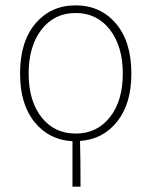

<svg xmlns="http://www.w3.org/2000/svg" viewBox="-20 -510 560 710"><path d="M85.9 -237.8Q85.9 -137.2 133.3 -76.7Q180.7 -16.1 259.8 -16.1Q338.9 -16.1 386.5 -76.7Q434.1 -137.2 434.1 -237.8Q434.1 -338.4 386.5 -400.1Q338.9 -461.9 259.8 -461.9Q180.7 -461.9 133.3 -400.4Q85.9 -338.9 85.9 -237.8ZM248 180.2V12.2Q161.6 7.8 107.9 -58.3Q54.2 -124.5 54.2 -237.8Q54.2 -356.4 111.3 -423.3Q168.5 -490.2 259.8 -490.2Q351.1 -490.2 408.4 -423.3Q465.8 -356.4 465.8 -237.8Q465.8 -126.5 413.3 -60.5Q360.8 5.4 275.9 11.2Q277.8 79.1 277.8 180.2Z"/></svg>

Font: Source Sans 3 ExtraLight
Style: Regular
Weight: 200
Designer: Paul D. Hunt
Foundry: Adobe
Version: Version 3.052;hotconv 1.1.0;makeotfexe 2.6.0